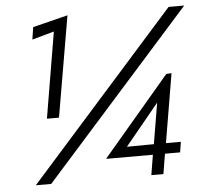

<svg xmlns="http://www.w3.org/2000/svg" viewBox="-51 -754 858 808"><g transform="rotate(-5 378.0 -350.5)"><path d="M107 -612 115 -664 263 -701 190 -275H139L200 -638ZM690 -699H756L133 0H68ZM374 -85 375 -86H373L656 -419L678 -420L629 -129H692L685 -85H621L607 0H556L570 -85ZM607 -302 464 -128 578 -129Z"/></g></svg>

Font: Von Book
Style: Italic
Weight: 400
Version: Version 4.000; ttfautohint (v1.8.4.7-5d5b)